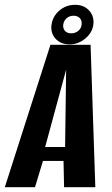

<svg xmlns="http://www.w3.org/2000/svg" viewBox="-51 -777 465 797"><path d="M-31 0 158.4 -591H325L344.7 0H215L212.7 -108.9H127.3L94.3 0ZM136.4 -166.8H219.2L223.5 -487.6ZM238 -592.8Q200.6 -592.8 179.3 -616.7Q158.1 -640.6 162.8 -674Q167.5 -709.2 195.4 -733.1Q223.3 -757 260.8 -757Q297.8 -757 319.4 -732.8Q341 -708.5 336.4 -674Q331.7 -640.6 302.6 -616.7Q273.5 -592.8 238 -592.8ZM244.5 -638.7Q261.3 -638.7 273.7 -648.8Q286.1 -658.9 287.7 -674Q290 -691.2 280.6 -701.5Q271.2 -711.7 254.4 -711.7Q237.5 -711.7 225.6 -701.5Q213.7 -691.2 211.4 -674Q209.8 -658.9 218.7 -648.8Q227.6 -638.7 244.5 -638.7Z"/></svg>

Font: Alumni Sans SC Thin
Style: Italic
Weight: 100
Italic angle: -8°
Designer: Robert E. Leuschke
Foundry: Robert E. Leuschke
Version: Version 1.016